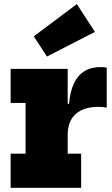

<svg xmlns="http://www.w3.org/2000/svg" viewBox="-20 -892 534 912"><path d="M301.5 -162H365.5V0H30.5V-162H101.5V-403H30.5V-565H301.5ZM487 -380.5Q479 -382.5 470.2 -383.5Q461.5 -384.5 449 -384.5Q377 -384.5 339.2 -350.2Q301.5 -316 301.5 -250.5L272 -399H308Q313 -457.5 331.2 -496Q349.5 -534.5 381.2 -554Q413 -573.5 459.5 -573.5Q467 -573.5 473.8 -572.8Q480.5 -572 487 -570.5ZM345 -872.5 431 -740.5 203 -623.5 140.5 -719.5Z"/></svg>

Font: Hepta Slab ExtraLight ExtraBold
Style: Regular
Weight: 800
Version: Version 1.102